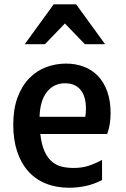

<svg xmlns="http://www.w3.org/2000/svg" viewBox="-20 -860 584 891"><path d="M41.5 -280.8Q41.5 -355 61.8 -408.7Q82 -462.4 116 -497.1Q149.9 -531.7 194.1 -548.3Q238.3 -564.9 286.1 -564.9Q331.1 -564.9 369.1 -550.5Q407.2 -536.1 434.8 -507.3Q462.4 -478.5 477.8 -435.3Q493.2 -392.1 493.2 -335Q493.2 -309.6 489.5 -285.2Q485.8 -260.7 477.5 -238.3H167Q172.9 -188 187 -157.2Q201.2 -126.5 221.7 -109.4Q242.2 -92.3 267.6 -86.4Q293 -80.6 321.8 -80.6Q360.4 -80.6 391.6 -90.8Q422.9 -101.1 453.6 -118.2V-24.4Q415.5 -4.9 377.2 3.2Q338.9 11.2 300.8 11.2Q240.7 11.2 192.6 -8.3Q144.5 -27.8 111.1 -65.2Q77.6 -102.5 59.6 -157Q41.5 -211.4 41.5 -280.8ZM376 -317.9Q380.9 -353 377.4 -381.8Q374 -410.6 362.1 -431.2Q350.1 -451.7 330.1 -462.6Q310.1 -473.6 282.2 -473.6Q230 -473.6 198 -433.8Q166 -394 163.6 -317.9ZM94.7 -654.8 229 -839.8H333.5L467.8 -654.8H374L281.2 -751L188.5 -654.8Z"/></svg>

Font: Tauri
Style: Regular
Weight: 400
Designer: Yvonne Schüttler
Foundry: Yvonne Schüttler
Version: Version 1.003; ttfautohint (v0.93.8-669f) -l 13 -r 13 -G 200